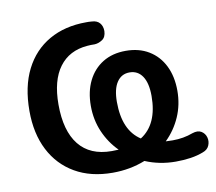

<svg xmlns="http://www.w3.org/2000/svg" viewBox="-80 -808 1024 911"><g transform="rotate(-10 432.5 -352.5)"><path d="M392 10Q287 10 211 -34Q135 -78 94 -158Q53 -238 53 -347Q53 -464 94.5 -546Q136 -628 212 -671.5Q288 -715 391 -715Q397 -715 403.5 -715Q410 -715 418 -714Q443 -713 456 -698Q469 -683 469 -659Q468 -630 450 -618Q432 -606 413 -605Q403 -605 394 -605Q385 -605 377 -604Q289 -597 241.5 -533Q194 -469 194 -353Q194 -226 247.5 -159Q301 -92 405 -92L438 -93Q394 -137 369 -195Q344 -253 344 -320Q344 -389 369.5 -440.5Q395 -492 441.5 -520.5Q488 -549 552 -549Q616 -549 663 -520.5Q710 -492 735.5 -440.5Q761 -389 761 -320Q761 -253 735.5 -195Q710 -137 665 -93L699 -92Q751 -92 796 -109Q823 -118 840 -107.5Q857 -97 862.5 -77.5Q868 -58 860 -38.5Q852 -19 829 -11Q801 0 767.5 5Q734 10 696 10Q618 10 549 -19Q476 10 392 10ZM551 -127Q636 -181 636 -317Q636 -379 614 -412Q592 -445 552 -445Q513 -445 491 -412Q469 -379 469 -317Q469 -180 551 -127Z"/></g></svg>

Font: Chiron GoRound TC SB
Style: Regular
Weight: 500
Designer: Ryoko NISHIZUKA 西塚涼子 (kana, bopomofo & ideographs); Paul D. Hunt (Latin, Greek & Cyrillic); Sandoll Communications 산돌커뮤니
Foundry: Adobe
Version: Version 1.000;hotconv 1.1.1;makeotfexe 2.6.0